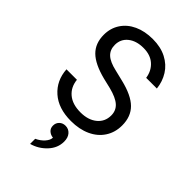

<svg xmlns="http://www.w3.org/2000/svg" viewBox="-293 -807 1194 1194"><g transform="rotate(45 303.5 -210.5)"><path d="M549 -196Q549 -135 518.5 -88Q488 -41 432.5 -15.5Q377 10 304 10Q193 10 128 -47.5Q63 -105 57 -198H149Q155 -139 196 -104.5Q237 -70 308 -70Q375 -70 416 -103.5Q457 -137 457 -192Q457 -235 427 -262Q397 -289 330 -306L263 -322Q161 -348 115 -393.5Q69 -439 69 -514Q69 -572 98.5 -617Q128 -662 181 -686.5Q234 -711 304 -711Q374 -711 425 -684.5Q476 -658 504.5 -612.5Q533 -567 539 -511H445Q437 -565 400 -598Q363 -631 302 -631Q239 -631 200.5 -600Q162 -569 162 -518Q162 -475 190 -449Q218 -423 281 -409L351 -392Q455 -367 502 -320.5Q549 -274 549 -196ZM365 130Q365 186 324 230Q283 274 225 290V245Q256 231 277 207.5Q298 184 298 162Q276 160 260.5 146Q245 132 245 109Q245 85 261 69.5Q277 54 301 54Q329 54 347 74.5Q365 95 365 130Z"/></g></svg>

Font: Goli
Style: Regular
Weight: 400
Designer: jaikishan Patel
Foundry: MagicType
Version: Version 1.000